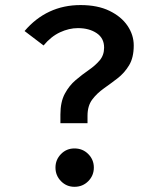

<svg xmlns="http://www.w3.org/2000/svg" viewBox="-20 -724 640 758"><path d="M298 -704Q365.5 -704 412.2 -681.2Q459 -658.5 483.5 -622.2Q508 -586 508 -544.5Q508 -496.5 489.5 -466Q471 -435.5 444 -414.8Q417 -394 389.8 -374.8Q362.5 -355.5 344 -330.8Q325.5 -306 325.5 -267V-237.5H218.5V-272Q218.5 -321.5 235.8 -353.8Q253 -386 279 -408Q305 -430 330.8 -447.8Q356.5 -465.5 373.8 -486Q391 -506.5 391 -536Q391 -573.5 361.5 -593.2Q332 -613 287.5 -613Q252.5 -613 217 -596.5Q181.5 -580 152 -544.5L77 -601.5Q120.5 -652.5 175.8 -678.2Q231 -704 298 -704ZM274 -138Q306.5 -138 328.5 -115.8Q350.5 -93.5 350.5 -62.5Q350.5 -31 328.5 -8.8Q306.5 13.5 274 13.5Q242.5 13.5 220.8 -8.8Q199 -31 199 -62.5Q199 -93.5 220.8 -115.8Q242.5 -138 274 -138Z"/></svg>

Font: Fira Code Light Medium
Style: Regular
Weight: 500
Monospace: yes
Version: Version 5.002